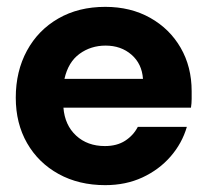

<svg xmlns="http://www.w3.org/2000/svg" viewBox="-20 -528 604 560"><path d="M287 12Q210 12 151 -20.5Q92 -53 59 -110.5Q26 -168 26 -243Q26 -320 58.5 -380Q91 -440 150 -474Q209 -508 287 -508Q361 -508 418 -476Q475 -444 507 -388.5Q539 -333 539 -262Q539 -252 539 -239.5Q539 -227 537 -214H165Q169 -163 202 -132.5Q235 -102 286 -102Q321 -102 345 -117.5Q369 -133 382 -158H525Q511 -110 477.5 -71.5Q444 -33 395.5 -10.5Q347 12 287 12ZM288 -395Q245 -395 212 -371Q179 -347 168 -298H397Q394 -342 363.5 -368.5Q333 -395 288 -395Z"/></svg>

Font: Host Grotesk Black
Style: Regular
Weight: 900
Designer: Doğukan Karapınar based on Poppins by Indian Type Foundry, Jonny Pinhorn
Foundry: Element Type
Version: Version 1.000; ttfautohint (v1.8.4.7-5d5b);gftools[0.9.33]